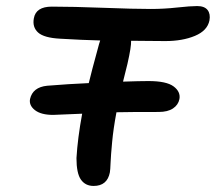

<svg xmlns="http://www.w3.org/2000/svg" viewBox="-20 -631 719 640"><path d="M292 -11.2Q264.6 -11.2 249.8 -32.2Q234.9 -53.2 234.9 -104Q238.8 -170.4 253.9 -252Q164.1 -248 157.2 -248Q116.7 -248 96.4 -263.9Q76.2 -279.8 80.1 -300.8Q88.9 -340.3 137.2 -345.2Q209.5 -351.1 275.9 -354Q283.2 -385.7 310.1 -483.9Q310.5 -485.8 312 -490Q313.5 -494.1 314 -496.1Q253.4 -497.6 180.2 -502Q126.5 -504.9 106.9 -522.7Q87.4 -540.5 92.8 -569.8Q99.6 -608.9 152.8 -608.9Q223.1 -608.9 324.7 -605Q426.3 -601.1 482.9 -601.1Q526.4 -601.1 570.8 -606Q615.2 -610.8 637.2 -610.8Q661.6 -610.8 671.9 -597.7Q682.1 -584.5 678.2 -563Q671.4 -528.8 629.9 -511.5Q588.4 -494.1 530.8 -494.1Q508.8 -494.1 470.9 -494.6Q433.1 -495.1 417 -495.1Q418 -476.1 404.8 -418Q395 -377.9 390.1 -358.9Q445.8 -360.8 475.1 -360.8Q534.7 -360.8 558.6 -343Q582.5 -325.2 578.1 -300.8Q574.2 -281.2 556.6 -269.5Q539.1 -257.8 508.8 -257.8Q408.2 -257.8 368.2 -256.8Q357.9 -202.1 353.8 -157.7Q349.6 -113.3 348.6 -88.6Q347.7 -64 346.2 -56.2Q337.4 -11.2 292 -11.2Z"/></svg>

Font: Shantell Sans Irregular Bouncy
Style: Italic
Weight: 500
Italic angle: -11.31°
Designer: Stephen Nixon, Anya Danilova, Shantell Martin
Foundry: Arrow Type
Version: Version 1.006;[9816181b4]